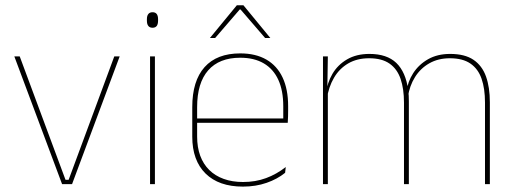

<svg xmlns="http://www.w3.org/2000/svg" viewBox="-20 -700 1956 730"><path d="M241 -16.5 414.5 -485.5H435L254 0H216L34.5 -485.5H55L229 -16.5Z M550.5 0V-485.5H569V0ZM560 -594.5Q549.5 -594.5 544 -601.2Q538.5 -608 538.5 -622V-626.5Q538.5 -640 544 -646.8Q549.5 -653.5 560 -653.5Q570.5 -653.5 575.8 -646.8Q581 -640 581 -626.5V-622Q581 -608 575.8 -601.2Q570.5 -594.5 560 -594.5Z M903.5 9.5Q812 9.5 761.5 -40.2Q711 -90 711 -180.5V-292.5Q711 -392.5 757.8 -444.8Q804.5 -497 893.5 -497Q952 -497 992.8 -473.5Q1033.5 -450 1054.5 -405.2Q1075.5 -360.5 1075.5 -296.5V-279.5Q1075.5 -268.5 1075.2 -257.5Q1075 -246.5 1074 -233H1057Q1057 -250.5 1057 -266.5Q1057 -282.5 1057 -296Q1057 -355.5 1038.2 -396.5Q1019.5 -437.5 983 -459Q946.5 -480.5 893.5 -480.5Q813.5 -480.5 771.5 -432.5Q729.5 -384.5 729.5 -292.5V-243.5V-239.5V-181Q729.5 -140 741.2 -108Q753 -76 775.5 -53.8Q798 -31.5 830.5 -19.8Q863 -8 904 -8Q951.5 -8 991.5 -22.8Q1031.5 -37.5 1066.5 -65L1064 -43Q1034.5 -19 993.5 -4.8Q952.5 9.5 903.5 9.5ZM719.5 -233V-249.5H1067.5V-233ZM880.5 -680H905.5L1007.5 -556V-555.5H988L894.5 -664H891.5L798 -555.5H778.5V-556Z M1824 0V-310Q1824 -363 1811 -400.5Q1798 -438 1768.8 -458.2Q1739.5 -478.5 1690.5 -478.5Q1646 -478.5 1612.2 -459.2Q1578.5 -440 1557.8 -406.8Q1537 -373.5 1531 -331.5L1520.5 -351.5H1525.5Q1530 -389 1551 -421.8Q1572 -454.5 1607.5 -474.8Q1643 -495 1691.5 -495Q1747 -495 1780 -472.8Q1813 -450.5 1827.8 -409.2Q1842.5 -368 1842.5 -311V0ZM1208 0V-485.5H1226.5L1224.5 -357.5H1226.5V0ZM1516 0V-309.5Q1516 -362.5 1503 -400.2Q1490 -438 1461 -458.2Q1432 -478.5 1383.5 -478.5Q1337.5 -478.5 1303.8 -458.8Q1270 -439 1249.8 -404.2Q1229.5 -369.5 1223 -325L1212.5 -344H1219.5Q1224 -385 1244 -419.2Q1264 -453.5 1299.5 -474.2Q1335 -495 1384.5 -495Q1451 -495 1486.8 -460.8Q1522.5 -426.5 1532 -358Q1533.5 -346.5 1534 -336Q1534.5 -325.5 1534.5 -314V0Z"/></svg>

Font: Anek Odia Medium Thin
Style: Regular
Weight: 250
Version: Version 1.003